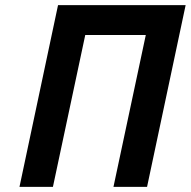

<svg xmlns="http://www.w3.org/2000/svg" viewBox="-20 -731 746 751"><path d="M207 -710.9H706.1L555.2 0H423.8L550.3 -594.2H313.5L187 0H56.2Z"/></svg>

Font: Tuffy
Style: BoldItalic
Weight: 700
Italic angle: -12°
Designer: Thatcher Ulrich, Karoly Barta, Michael Everson
Version: Version 001.271